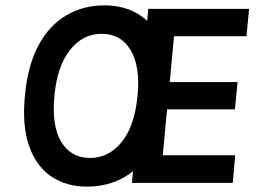

<svg xmlns="http://www.w3.org/2000/svg" viewBox="-20 -682 956 716"><path d="M305 14Q227 14 171 -24Q115 -62 88.5 -137.5Q62 -213 73 -325Q83.5 -439 124 -513.8Q164.5 -588.5 227.8 -625.2Q291 -662 369 -662Q447.5 -662 503.8 -624.2Q560 -586.5 586.8 -511.5Q613.5 -436.5 603 -325Q592 -211.5 551.2 -136.2Q510.5 -61 447.2 -23.5Q384 14 305 14ZM315 -93Q386.5 -93 434.5 -153Q482.5 -213 493 -326Q503.5 -435 467 -495.5Q430.5 -556 359 -556Q288.5 -556 240.8 -495.2Q193 -434.5 183 -325Q172 -212.5 208.5 -152.8Q245 -93 315 -93ZM472 0 533 -649H909L899 -547H629L613 -376H866L856 -274H603L587 -103H857L848 0Z"/></svg>

Font: Karla
Style: Bold Italic
Weight: 700
Italic angle: -8°
Designer: Jonathan Pinhorn
Version: Version 2.004;gftools[0.9.33]